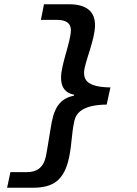

<svg xmlns="http://www.w3.org/2000/svg" viewBox="-20 -728 640 900"><path d="M13.3 152H134.4C228.7 152 281.5 117.4 304 9.1C318 -60.4 314.8 -98.5 328.5 -161C336.5 -196.8 364.8 -236.4 480.1 -237.8L497.6 -318.2C390.8 -319.6 374 -352.6 374 -387C374 -431.7 425.4 -538.2 425.4 -610.8C425.4 -674.2 384.4 -708 305.1 -708H186.1L171.7 -634.9H246.2C287.5 -634.9 312.3 -620.9 312.3 -586.7C312.3 -534.2 266.1 -425.5 266.1 -364.1C266.1 -317.1 286.2 -292.9 327.6 -283.7L326.9 -279.7C270.8 -268.3 238.6 -234.9 223.2 -159.1C212.2 -100.2 205.6 -49.1 195.4 3.6C183.8 59 151.8 78.9 105.3 78.9H28.8L13.3 152Z"/></svg>

Font: Source Code Variable
Style: Italic
Weight: 400
Italic angle: -11°
Monospace: yes
Designer: Paul D. Hunt, Teo Tuominen
Foundry: Adobe Systems Incorporated
Version: Version 1.005;PS 1.0;hotconv 16.6.54;makeotf.lib2.5.65590